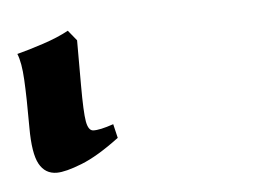

<svg xmlns="http://www.w3.org/2000/svg" viewBox="-322 19 352 255"><g transform="rotate(-5 -146.5 146.5)"><path d="M-170.4 200.2Q-199.7 222.2 -221.4 230.7Q-243.2 239.3 -254.9 239.3Q-270.5 239.3 -278.3 225.1Q-286.1 210.9 -286.1 176.3Q-286.1 135.7 -287.4 112.5Q-288.6 89.4 -293.5 77.6Q-278.3 73.7 -258.3 67.1Q-238.3 60.5 -224.1 52.7L-212.9 66.4V126Q-212.9 162.6 -210.7 174.8Q-208.5 187 -202.1 187.5Q-193.4 188 -174.8 181.6Z"/></g></svg>

Font: Gentium Book Plus
Style: Regular
Weight: 400
Designer: Victor Gaultney, Annie Olsen, Iska Routamaa, Becca Hirsbrunner
Foundry: SIL International
Version: Version 6.101